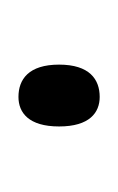

<svg xmlns="http://www.w3.org/2000/svg" viewBox="20 -142 128 208"><g transform="rotate(90 84.0 -38.0)"><path d="M85 6C102 6 117 -5 117 -38C117 -71 102 -82 85 -82C66 -82 50 -71 50 -38C50 -5 66 6 85 6Z"/></g></svg>

Font: Noto Serif Tamil ExtraCondensed ExtraLight
Style: Regular
Weight: 200
Width: 2
Designer: Indian Type Foundry, Tom Grace, and the Monotype Design Team
Foundry: Monotype Imaging Inc.
Version: Version 2.004